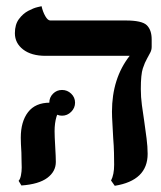

<svg xmlns="http://www.w3.org/2000/svg" viewBox="-20 -584 518 619"><path d="M139 -253Q139 -270 151 -282Q163 -294 180 -294Q197 -294 209.5 -282Q222 -270 222 -253Q222 -236 209.5 -223.5Q197 -211 180 -211Q163 -211 151 -223.5Q139 -236 139 -253ZM434 -297Q434 -271 437.5 -245Q441 -219 445 -193Q449 -165 452.5 -138Q456 -111 456 -88Q456 -2 350 15L338 -2Q348 -21 348 -53Q348 -68 347.5 -91Q347 -114 345 -138Q344 -162 342.5 -185Q341 -208 341 -224Q341 -331 398 -404H127Q81 -404 54.5 -424.5Q28 -445 28 -477Q28 -505 41 -522.5Q54 -540 71 -549Q88 -558 101 -561Q114 -564 114 -564Q118 -546 126 -532Q134 -518 142 -518H385Q438 -518 453.5 -502.5Q469 -487 469 -457V-433Q469 -423 464.5 -414.5Q460 -406 454 -395Q447 -383 440.5 -363.5Q434 -344 434 -297ZM156 -161Q156 -154 156.5 -140Q157 -126 158 -111Q159 -96 159.5 -82Q160 -68 160 -62Q160 -31 132.5 -10.5Q105 10 49 14L40 -1Q45 -6 47.5 -18.5Q50 -31 50 -44Q50 -51 49.5 -64Q49 -77 49 -92Q48 -106 47.5 -119.5Q47 -133 47 -140Q47 -192 70.5 -222.5Q94 -253 141 -253Q160 -253 180 -242V-235Q168 -228 162 -207.5Q156 -187 156 -161Z"/></svg>

Font: Libertinus Serif SemiBold
Style: Regular
Weight: 600
Designer: Philipp H. Poll, Khaled Hosny
Foundry: Caleb Maclennan
Version: Version 7.051;RELEASE